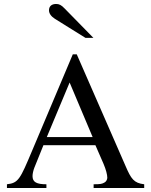

<svg xmlns="http://www.w3.org/2000/svg" viewBox="-20 -948 762 968"><path d="M451 -757 306 -905C289 -923 278 -928 263 -928C241 -928 227 -917 227 -896C227 -880 238 -865 257 -853L411 -757ZM707 0V-19C655 -25 641 -46 613 -111L367 -674H347L141 -186C82 -46 73 -25 15 -19V0H214V-19C166 -19 144 -29 144 -60C144 -72 148 -89 153 -102L199 -216H461L502 -122C514 -94 521 -67 521 -52C521 -43 515 -32 507 -28C495 -21 488 -19 452 -19V0ZM447 -257H216L331 -532Z"/></svg>

Font: STIXGeneral
Style: Regular
Weight: 400
Designer: MicroPress Inc., with final additions and corrections provided by Coen Hoffman, Elsevier (retired)
Version: Version 1.1.0